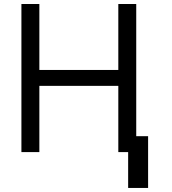

<svg xmlns="http://www.w3.org/2000/svg" viewBox="-20 -747 847 943"><path d="M173.3 -727.3V-403.4H561.1V-727.3H649.1V0H561.1V-325.3H173.3V0H85.2V-727.3ZM707.4 -78.1V176.1H609.4V-78.1Z"/></svg>

Font: Inter UI
Style: Regular
Weight: 400
Designer: Rasmus Andersson
Foundry: rsms
Version: Version 2.2